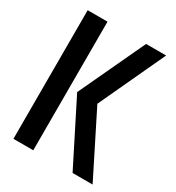

<svg xmlns="http://www.w3.org/2000/svg" viewBox="-170 -803 828 905"><g transform="rotate(30 244.5 -350.0)"><path d="M363 0 191 -341 359 -700H468L301 -341L472 0ZM41 0V-700H149V0Z"/></g></svg>

Font: Stick No Bills SemiBold
Style: Regular
Weight: 600
Designer: Kosala Senevirathne, Siva Puranthara, Lasantha Premarathna, Tharique Azeez
Foundry: mooniak
Version: Version 2.000